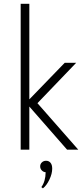

<svg xmlns="http://www.w3.org/2000/svg" viewBox="-20 -802 439 1029"><path d="M137.2 0H90.8V-781.7H137.2V-269.5L326.7 -465.3H388.2L180.7 -249L399.4 0H339.4L137.2 -231ZM224.6 121.1Q212.4 120.1 203.9 111.1Q195.3 102.1 195.3 89.8Q195.3 77.1 204.3 68.4Q213.4 59.6 227.1 59.6Q241.7 59.6 250.7 70.3Q259.8 81.1 259.8 101.6Q259.8 129.4 244.6 160.9Q229.5 192.4 210 207.5L201.7 200.7Q224.1 169.9 224.6 121.1Z"/></svg>

Font: Spartan MB Light
Style: Regular
Weight: 300
Designer: Matt Bailey, Mirko Velimirovic
Foundry: Matt Bailey
Version: Version 1.005